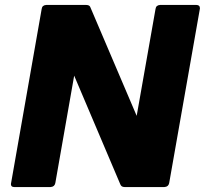

<svg xmlns="http://www.w3.org/2000/svg" viewBox="-20 -754 826 774"><path d="M643 0H482Q469 0 465 -11L279 -449L203 -16Q200 -1 184 0H37Q24 0 24 -12Q24 -15 148 -718Q150 -733 166 -734H328Q342 -734 345 -723L531 -287L607 -718Q609 -733 625 -734H772Q786 -734 786 -720L662 -16Q659 -1 643 0Z"/></svg>

Font: YamahaIndonesia935. App XBold
Style: Italic
Weight: 800
Italic angle: -10°
Designer: Dalton Maag Ltd
Foundry: Dalton Maag Ltd
Version: Version 1.002; January 01, 2024; Regular/Italic